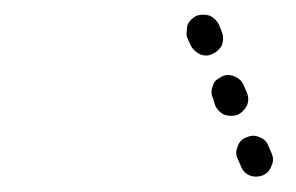

<svg xmlns="http://www.w3.org/2000/svg" viewBox="-20 -544 394 256"><path d="M313 -310Q321 -307 330 -310Q339 -314 342 -323Q346 -331 342 -340L338 -349Q335 -358 326 -361Q318 -365 309 -361Q300 -358 297 -349Q293 -340 297 -332L301 -323Q304 -314 313 -310ZM279 -391Q288 -388 297 -391Q301 -393 304 -396Q307 -399 309 -403Q311 -407 311 -412Q311 -416 309 -421L305 -430Q302 -438 293 -442Q284 -446 276 -442Q272 -440 268 -437Q265 -434 264 -430Q262 -426 262 -421Q262 -417 264 -413L267 -403Q271 -395 279 -391ZM239 -477Q242 -474 246 -472Q250 -470 255 -470Q259 -470 263 -472Q272 -476 276 -484Q279 -493 276 -501L272 -511Q268 -519 260 -523Q251 -526 242 -523Q238 -521 235 -518Q232 -515 230 -511Q229 -507 229 -502Q228 -498 230 -493L234 -484Q236 -480 239 -477Z"/></svg>

Font: FRB American Cursive Guidelines Dotted Extrabold
Style: Bold Italic
Weight: 800
Italic angle: -25°
Version: Version 2.0;Modular Font Editor K font №1